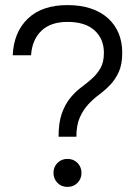

<svg xmlns="http://www.w3.org/2000/svg" viewBox="-20 -727 540 754"><path d="M210 -190Q210 -246 223 -282Q236 -318 256 -342.5Q276 -367 299 -384Q322 -401 342 -419Q362 -437 375 -460Q388 -483 388 -520Q388 -574 351.5 -607.5Q315 -641 245 -641Q179 -641 142.5 -606Q106 -571 102 -510H30Q34 -601 89.5 -654Q145 -707 245 -707Q297 -707 337 -693.5Q377 -680 404.5 -655Q432 -630 446 -596Q460 -562 460 -520Q460 -474 446.5 -444.5Q433 -415 413 -394Q393 -373 370 -356Q347 -339 327 -317.5Q307 -296 293.5 -266Q280 -236 280 -190ZM245 7Q221 7 205.5 -9Q190 -25 190 -48Q190 -71 205.5 -87Q221 -103 245 -103Q269 -103 284.5 -87Q300 -71 300 -48Q300 -25 284.5 -9Q269 7 245 7Z"/></svg>

Font: Retni Sans
Style: Regular
Weight: 400
Designer: Vitaly Kuzmin
Foundry: ParaType Ltd.
Version: Version 1.00;March 2, 2019;FontCreator 11.5.0.2425 64-bit; t